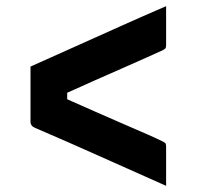

<svg xmlns="http://www.w3.org/2000/svg" viewBox="-20 -611 640 623"><path d="M79 -395Q144 -424 218.5 -457.5Q293 -491 370 -525.5Q447 -560 519 -591V-466Q519 -459 517.5 -455.5Q516 -452 508 -448Q492 -441 457 -425Q422 -409 377 -389.5Q332 -370 285 -349Q238 -328 198 -310V-289Q239 -271 286 -250Q333 -229 377.5 -210Q422 -191 457 -175.5Q492 -160 508 -152Q516 -148 517.5 -145Q519 -142 519 -134V-8Q413 -55 307 -102.5Q201 -150 94 -196Q79 -202 79 -216Z"/></svg>

Font: Recursive Sn Lnr St
Style: Bold
Weight: 700
Version: Version 1.079;hotconv 1.0.112;makeotfexe 2.5.65598; ttfautoh